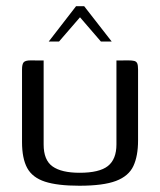

<svg xmlns="http://www.w3.org/2000/svg" viewBox="-20 -594 516 619"><path d="M120.7 -399V-128.2Q120.7 -77.7 149.5 -57.4Q178.3 -37 236.7 -37Q300.3 -37 327.8 -58.7Q355.4 -80.5 355.4 -128.5V-399Q356.4 -399 361.9 -399Q367.4 -399 373.8 -399.1Q380.2 -399.3 386.1 -399.3Q392 -399.3 393.8 -399.3Q406.2 -399.3 413 -397.5Q419.7 -395.7 422.4 -389.8Q425.1 -383.8 425.1 -369.9V-141Q425.1 -91.1 410 -58.7Q394.8 -26.2 353.9 -10.7Q313 4.8 235.7 4.8Q165.6 4.8 125.1 -8.3Q84.6 -21.5 67.8 -52.2Q51 -83 51 -136.2V-369.9Q51 -387.1 56.3 -393.2Q61.7 -399.3 78.5 -399.3Q89.5 -399.3 99.6 -399.1Q109.7 -399 120.7 -399ZM137 -460 225.3 -574.1H251.3L340.2 -460H305.4L237.9 -538.3L170.2 -460Z"/></svg>

Font: Genos Thin
Style: Regular
Weight: 100
Designer: Robert E. Leuschke
Foundry: Robert E. Leuschke
Version: Version 1.010